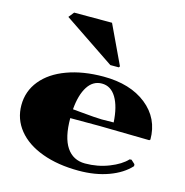

<svg xmlns="http://www.w3.org/2000/svg" viewBox="-120 -942 1025 1064"><g transform="rotate(15 392.5 -410.0)"><path d="M443.8 -601.1 149.9 -798.8 174.8 -830.1H392.1L497.1 -607.9L492.2 -601.1ZM543.9 -298.8Q538.6 -388.7 508.1 -439.5Q477.5 -490.2 425.8 -490.2Q375 -490.2 344.5 -442.6Q314 -395 307.1 -311Q313 -310.5 355 -306.6Q397 -302.7 428.7 -300.3Q460.4 -297.9 475.1 -297.9Q510.7 -297.9 543.9 -298.8ZM759.8 -254.9Q515.1 -259.8 475.1 -259.8H305.2Q305.2 -149.4 342.5 -93.8Q379.9 -38.1 449.2 -38.1Q521 -38.1 585.4 -63.5Q649.9 -88.9 682.1 -124L692.9 -125L714.8 -105L715.8 -94.2Q671.9 -45.9 596.2 -18.1Q520.5 9.8 424.8 9.8Q305.7 9.8 214.8 -23.7Q124 -57.1 74.5 -118.4Q24.9 -179.7 24.9 -259.8Q24.9 -339.8 75 -401.4Q125 -462.9 216.1 -496.3Q307.1 -529.8 424.8 -529.8Q578.1 -529.8 671.6 -455.6Q765.1 -381.3 765.1 -259.8Z"/></g></svg>

Font: Yokawerad
Style: Regular
Weight: 500
Designer: gluk
Foundry: gluk
Version: Version 0.79